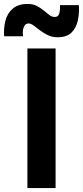

<svg xmlns="http://www.w3.org/2000/svg" viewBox="-64 -954 421 974"><path d="M75 0V-708H218V0ZM228 -765Q200 -765 178 -776Q156 -787 139 -800Q122 -813 107.5 -824Q93 -835 81 -835Q67 -835 60 -823Q53 -811 52 -796Q51 -781 53 -770H-43Q-46 -812 -36.5 -849Q-27 -886 0.5 -910Q28 -934 77 -934Q103 -934 122.5 -924Q142 -914 157.5 -901Q173 -888 186 -878Q199 -868 213 -868Q228 -868 233.5 -878.5Q239 -889 240 -903.5Q241 -918 240 -928H336Q339 -889 331 -851Q323 -813 299 -789Q275 -765 228 -765Z"/></svg>

Font: Onest
Style: Bold
Weight: 700
Designer: Dmitri Voloshin, Andrey Kudryavtsev
Foundry: Dmitri Voloshin, Andrey Kudryavtsev
Version: Version 1.000;gftools[0.9.33]